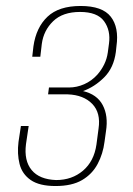

<svg xmlns="http://www.w3.org/2000/svg" viewBox="-20 -615 447 643"><path d="M166 8Q112 8 83 -12Q54 -32 45.5 -66Q37 -100 42 -140L50 -193H76L67 -132Q60 -77 86 -45.5Q112 -14 168 -12Q221 -12 258 -43.5Q295 -75 303 -131L310 -184Q318 -237 289 -267Q260 -297 207 -299H141L144 -322H211Q237 -322 262 -333Q287 -344 306 -365Q320 -381 329 -399.5Q338 -418 341 -439L345 -469Q351 -513 328.5 -544Q306 -575 248 -575Q190 -575 158 -544Q126 -513 120 -468L115 -425H88L92 -460Q101 -523 139 -559Q177 -595 250 -595Q323 -595 351 -559Q379 -523 370 -460L368 -441Q361 -388 329 -356Q297 -324 258 -310Q305 -299 324 -263Q343 -227 335 -176L330 -140Q325 -100 307 -66Q289 -32 255 -12Q221 8 166 8Z"/></svg>

Font: Alumni Sans SC Thin
Style: Italic
Weight: 100
Italic angle: -8°
Designer: Robert E. Leuschke
Foundry: Robert E. Leuschke
Version: Version 1.016